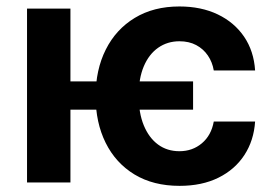

<svg xmlns="http://www.w3.org/2000/svg" viewBox="-20 -573 861 603"><path d="M586.4 -317.4V-228.5H153.8V-317.4ZM201.2 -545.9V0H64.9V-545.9ZM543.9 10.7Q461.4 10.7 402.3 -25.1Q343.3 -61 311.8 -124.5Q280.3 -188 280.3 -270.5Q280.3 -354 312.3 -417.5Q344.2 -481 403.3 -516.8Q462.4 -552.7 543.5 -552.7Q611.8 -552.7 663.8 -527.8Q715.8 -502.9 746.6 -457.8Q777.3 -412.6 781.2 -351.6H651.4Q647 -377.9 632.8 -398.7Q618.7 -419.4 596.2 -431.4Q573.7 -443.4 543.5 -443.4Q505.9 -443.4 476.8 -423.1Q447.8 -402.8 431.6 -364.7Q415.5 -326.7 415.5 -272.5Q415.5 -218.3 431.6 -179.2Q447.8 -140.1 476.3 -119.1Q504.9 -98.1 543.5 -98.1Q584.5 -98.1 614 -123Q643.6 -147.9 651.4 -191.4H781.2Q777.3 -131.8 747.6 -86.2Q717.8 -40.5 666 -14.9Q614.3 10.7 543.9 10.7Z"/></svg>

Font: Inter Cardless
Style: Bold
Weight: 700
Designer: Rasmus Andersson
Foundry: rsms
Version: Version 4.001;git-9221beed3